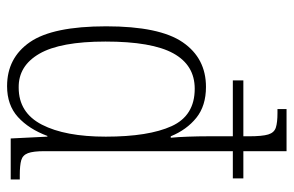

<svg xmlns="http://www.w3.org/2000/svg" viewBox="-160 -640 810 529"><g transform="rotate(90 244.5 -375.0)"><path d="M217 10Q139 10 95.5 -53Q52 -116 52 -263Q52 -410 96 -474Q140 -538 219 -538Q271 -538 304 -511.5Q337 -485 355 -441H359Q357 -461 356 -489.5Q355 -518 355 -542V-612H201V-641H355V-656Q355 -693 350 -709.5Q345 -726 331 -730.5Q317 -735 291 -735H280V-760H396V-641H471V-612H396V-93Q396 -62 401.5 -47.5Q407 -33 421 -29Q435 -25 462 -25H474V0H361L356 -101H354Q335 -50 302 -20Q269 10 217 10ZM221 -22Q290 -22 323 -86Q356 -150 356 -262Q356 -380 327 -443.5Q298 -507 224 -507Q159 -507 126.5 -448Q94 -389 94 -261Q94 -137 127.5 -79Q161 -21 221 -22Z"/></g></svg>

Font: Noto Serif Bengali Condensed ExtraLight
Style: Regular
Weight: 200
Width: 3
Designer: Juan Bruce, Universal Thirst, Indian Type Foundry and the Monotype Design Team.
Foundry: Monotype Imaging Inc.
Version: Version 2.003; ttfautohint (v1.8.4.7-5d5b)